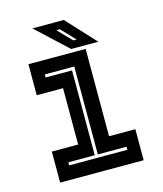

<svg xmlns="http://www.w3.org/2000/svg" viewBox="-105 -767 720 846"><g transform="rotate(-15 255.0 -344.0)"><path d="M64.5 0V-141.5H184.5V-398.5H64.5V-540H325.5V-141.5H445.5V0ZM122.5 -63H388V-77H257V-478H122.5V-464H243V-77H122.5ZM387.5 -556H264L122 -688H265.5ZM298 -590 238 -653H222L283 -590Z"/></g></svg>

Font: Tourney Expanded Regular
Style: Bold
Weight: 700
Width: 7
Designer: Tyler Finck
Foundry: Etcetera Type Co
Version: Version 1.010; ttfautohint (v1.8.3)